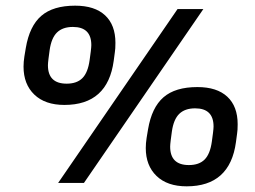

<svg xmlns="http://www.w3.org/2000/svg" viewBox="-20 -645 900 677"><path d="M387 -494Q387 -472 385 -461L381 -431Q360 -275 207 -275Q139 -275 101 -311.5Q63 -348 63 -410Q63 -427 66 -446L71 -476Q84 -553 125.5 -589Q167 -625 245 -625Q314 -625 350.5 -591Q387 -557 387 -494ZM697 -613 276 0H185L606 -613ZM155 -468 151 -438Q149 -422 149 -415Q149 -350 215 -350Q251 -350 270.5 -369.5Q290 -389 296 -433L300 -463Q302 -479 302 -486Q302 -550 237 -550Q201 -550 181 -530.5Q161 -511 155 -468ZM818 -207Q818 -185 816 -174L812 -144Q791 12 638 12Q570 12 532 -24.5Q494 -61 494 -123Q494 -140 497 -159L502 -189Q515 -266 556.5 -302Q598 -338 676 -338Q745 -338 781.5 -304Q818 -270 818 -207ZM586 -181 582 -151Q580 -135 580 -128Q580 -63 646 -63Q682 -63 701.5 -82.5Q721 -102 727 -146L731 -176Q733 -192 733 -199Q733 -263 668 -263Q632 -263 612 -243.5Q592 -224 586 -181Z"/></svg>

Font: Ropa Sans
Style: Italic
Weight: 400
Version: Version 1.100